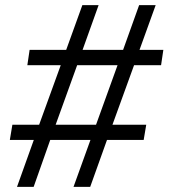

<svg xmlns="http://www.w3.org/2000/svg" viewBox="-20 -725 654 745"><path d="M46 0 111.2 -182.1H18.2L28 -240.9H131.8L215.7 -472.1H86.1L94.9 -531.4H236.8L299.5 -705H362.6L300.4 -531.4H457.6L519.8 -705H584L521.3 -531.4H613.8L605 -472.1H500.2L416.3 -240.9H547.4L537.5 -182.1H395.2L330 0H265.3L331 -182.1H174.9L110.6 0ZM195.9 -240.9H352.6L436.1 -472.1H279.4Z"/></svg>

Font: Mulish ExtraLight
Style: Italic
Weight: 200
Italic angle: -9°
Designer: Vernon Adams
Foundry: Vernon Adams
Version: Version 3.603